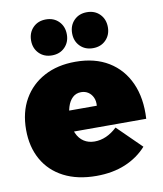

<svg xmlns="http://www.w3.org/2000/svg" viewBox="-87 -852 788 931"><g transform="rotate(-10 307.0 -387.0)"><path d="M373 -327Q375 -350 367 -367.5Q359 -385 344 -395Q329 -405 309 -405Q284 -405 267 -389Q250 -373 241.5 -345.5Q233 -318 233 -284Q233 -243 245.5 -215Q258 -187 280.5 -172.5Q303 -158 333 -158Q392 -158 444 -207L561 -92Q518 -44 455.5 -18Q393 8 313 8Q220 8 153 -26.5Q86 -61 50.5 -124Q15 -187 15 -271Q15 -358 51.5 -421.5Q88 -485 153.5 -520Q219 -555 307 -555Q403 -555 470 -514Q537 -473 570.5 -398.5Q604 -324 598 -223H204V-327ZM202 -782Q241 -782 265.5 -757Q290 -732 290 -693Q290 -655 265.5 -630Q241 -605 202 -605Q163 -605 138.5 -630Q114 -655 114 -693Q114 -732 138.5 -757Q163 -782 202 -782ZM404 -782Q443 -782 467.5 -757Q492 -732 492 -693Q492 -655 467.5 -630Q443 -605 404 -605Q365 -605 340.5 -630Q316 -655 316 -693Q316 -732 340.5 -757Q365 -782 404 -782Z"/></g></svg>

Font: Alexandria Black
Style: Regular
Weight: 900
Designer: Mohamed Gaber
Foundry: Kief Type Foundry
Version: Version 5.100